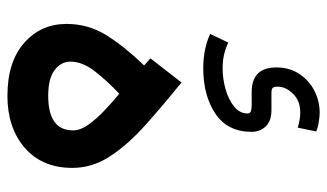

<svg xmlns="http://www.w3.org/2000/svg" viewBox="-202 -681 881 517"><g transform="rotate(90 238.5 -422.5)"><path d="M283.2 -842.8Q291 -842.8 305.9 -840.8Q320.8 -838.9 334 -833.5L323.7 -783.7Q300.8 -790.5 283.2 -790.5Q251.5 -790.5 232.4 -771Q213.4 -751.5 213.4 -730Q213.4 -719.7 216.6 -716.3Q219.7 -712.9 230.5 -712.9H276.4Q305.2 -712.9 320.1 -697.8Q335 -682.6 335 -659.7Q335 -594.7 286.1 -562Q237.3 -529.3 164.1 -529.3Q136.2 -529.3 113.3 -534.2Q90.3 -539.1 71.3 -547.9L94.7 -596.7Q108.9 -589.8 125.5 -585.7Q142.1 -581.5 165 -581.5Q192.4 -581.5 220.2 -589.4Q248 -597.2 266.8 -612.3Q285.6 -627.4 285.6 -649.4Q285.6 -655.3 279.3 -657.5Q272.9 -659.7 264.2 -659.7H228Q161.6 -659.7 161.6 -726.1Q161.6 -761.7 179 -787.8Q196.3 -814 224.1 -828.4Q252 -842.8 283.2 -842.8ZM156.2 -370.1 137.2 -387.2 202.1 -470.7Q263.7 -420.9 316.2 -374Q368.7 -327.1 400.4 -279.1Q432.1 -231 432.1 -176.8Q432.1 -95.7 378.2 -48.8Q324.2 -2 238.3 -2Q146.5 -2 95.5 -47.1Q44.4 -92.3 44.4 -161.1Q44.4 -219.7 74.7 -268.3Q105 -316.9 156.2 -370.1ZM331.1 -178.7Q331.1 -198.2 315.7 -220Q300.3 -241.7 277.6 -263.2Q254.9 -284.7 232.4 -303.2Q196.3 -269 171.1 -236.3Q146 -203.6 146 -171.9Q146 -146 168.9 -128.9Q191.9 -111.8 237.8 -111.8Q331.1 -111.8 331.1 -178.7Z"/></g></svg>

Font: Vazirmatn FD Medium
Style: Regular
Weight: 500
Designer: Saber Rastikerdar
Foundry: Saber Rastikerdar
Version: Version 33.003